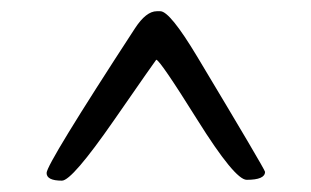

<svg xmlns="http://www.w3.org/2000/svg" viewBox="-20 -687 554 342"><path d="M258.3 -580.6Q257.8 -580.6 183.1 -472.9Q108.4 -365.2 90.3 -365.2Q63 -365.2 63 -378.9Q63 -395 220.2 -636.2Q240.2 -667 259.3 -667H265.6Q282.7 -667 331.1 -586.4Q452.1 -384.8 452.1 -380.9Q452.1 -366.7 419.4 -366.7Q398.4 -366.7 331.5 -473.6Q264.6 -580.6 258.3 -580.6Z"/></svg>

Font: Averia Serif Libre Light
Style: Regular
Weight: 300
Version: Version 1.002